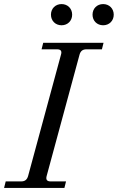

<svg xmlns="http://www.w3.org/2000/svg" viewBox="-30 -922 578 942"><path d="M424 -850C424 -820 446 -798 476 -798C506 -798 528 -820 528 -850C528 -880 506 -902 476 -902C446 -902 424 -880 424 -850ZM220 -850C220 -820 242 -798 272 -798C302 -798 324 -820 324 -850C324 -880 302 -902 272 -902C242 -902 220 -880 220 -850ZM-10 0H286L294 -32H218C200 -32 194 -41 199 -59L360 -653C365 -672 376 -680 394 -680H470L478 -712H182L174 -680H250C268 -680 275 -672 269 -653L108 -59C103 -41 93 -32 74 -32H-2Z"/></svg>

Font: Old Standard
Style: Italic
Weight: 400
Italic angle: -15.2°
Designer: Alexey Kryukov <alexios@thessalonica.org.ru>
Version: Version 2.0